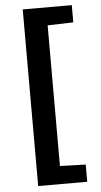

<svg xmlns="http://www.w3.org/2000/svg" viewBox="-60 -780 507 967"><g transform="rotate(-5 193.5 -296.5)"><path d="M93 150V-743H341V-656L211 -652V59L341 63V150Z"/></g></svg>

Font: Saira SemiExpanded SemiBold
Style: Regular
Weight: 600
Width: 6
Designer: Hector Gatti with collaboration of the Omnibus-Type team
Foundry: Omnibus-Type
Version: Version 1.101